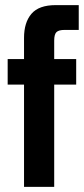

<svg xmlns="http://www.w3.org/2000/svg" viewBox="-20 -731 330 751"><path d="M74 -583Q74 -643 103 -677Q132 -711 198 -711H288V-614H233Q210 -614 201 -605.5Q192 -597 192 -572V-500H278V-400H192V0H74V-400H10V-500H74Z"/></svg>

Font: CyStack Display SemiBold
Style: Regular
Weight: 600
Designer: Weizhong Zhang
Foundry: 本地遙控
Version: Version 1.000;Glyphs 3.1.2 (3151)